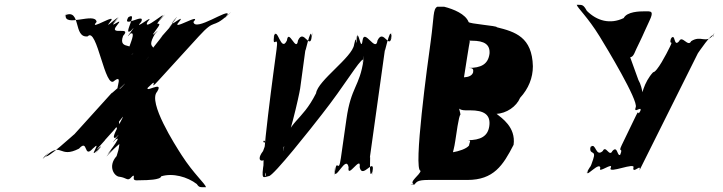

<svg xmlns="http://www.w3.org/2000/svg" viewBox="-20 -749 3002 797"><path d="M734 -105C707 -147 593 -325 632 -368C665 -421 566 -352 599 -393C635 -438 557 -349 599 -390C644 -435 590 -362 638 -415C677 -458 766 -555 805 -598C877 -677 857 -625 926 -687C968 -726 886 -646 925 -689C932 -717 789 -615 783 -658C822 -701 684 -615 723 -658C757 -701 665 -619 704 -666C743 -709 659 -623 700 -664C740 -705 656 -604 691 -643C730 -686 613 -555 652 -598C669 -616 565 -492 593 -512C632 -555 560 -467 596 -512C649 -576 579 -532 623 -608C662 -651 590 -575 625 -621C670 -679 603 -623 653 -676C692 -719 612 -635 651 -678C680 -712 571 -615 592 -658C631 -701 527 -615 566 -658C587 -701 482 -626 513 -678C552 -721 472 -633 511 -676C559 -709 486 -596 523 -621C562 -664 483 -567 522 -610C557 -622 478 -495 522 -517C561 -560 486 -475 525 -518C560 -583 466 -532 491 -600C530 -643 428 -598 465 -643C503 -689 420 -617 462 -664C501 -707 421 -623 460 -666C496 -705 402 -616 437 -658C474 -702 342 -615 381 -658C376 -701 242 -631 253 -689C292 -732 212 -643 251 -686C318 -714 283 -590 344 -598C383 -641 416 -371 455 -414C500 -448 441 -345 486 -390C528 -431 450 -348 486 -393C520 -434 418 -335 449 -369L288 -191C295 -199 163 -76 170 -104C209 -147 128 -62 170 -101C238 -163 224 -89 308 -132C347 -175 326 -89 365 -132C409 -175 342 -84 383 -124C422 -167 348 -82 387 -125C426 -172 353 -98 397 -146C436 -189 395 -145 434 -188C494 -253 437 -200 488 -262C525 -307 443 -222 485 -262C512 -288 426 -162 461 -178C500 -221 421 -127 460 -170C497 -195 403 -81 432 -115C471 -158 395 -69 434 -112C484 -165 514 -177 507 -177C482 -177 506 -176 492 -160C496 -144 523 -133 533 -140C535 -156 536 -159 520 -159C495 -169 489 -196 489 -198C487 -182 488 -192 478 -208C472 -253 473 -291 444 -311C420 -311 418 -310 442 -266C475 -203 487 -166 464 -101C426 -59 454 -15 478 -15C504 -11 509 2 521 -9C535 -24 537 -23 535 -9C535 3 549 -1 571 -1C587 -1 647 -2 649 -17C697 -32 758 -15 797 15C807 30 810 28 835 28C831 12 785 -26 734 -105Z M1316 -274C1412 -396 1469 -496 1487 -502C1480 -449 1496 -554 1489 -501C1473 -388 1437 -390 1418 -254L1395 -93C1385 -22 1379 -99 1370 -35C1363 18 1375 -90 1368 -37C1371 6 1417 -108 1427 -55C1420 -2 1480 -108 1473 -55C1484 -2 1536 -101 1527 -37C1520 16 1532 -88 1525 -35C1509 8 1520 -128 1515 -93L1578 -544C1573 -509 1600 -644 1604 -601C1597 -548 1613 -652 1606 -599C1597 -536 1572 -634 1547 -581C1540 -528 1492 -634 1485 -581C1478 -528 1468 -637 1459 -589C1452 -536 1469 -644 1462 -591C1456 -534 1462 -622 1450 -564C1443 -511 1299 -415 1292 -362C1231 -240 1175 -250 1159 -137C1152 -84 1163 -191 1156 -138C1174 -144 1222 -353 1226 -382L1248 -544C1243 -509 1270 -644 1273 -600C1266 -547 1282 -652 1275 -599C1266 -536 1241 -634 1217 -581C1210 -528 1178 -634 1171 -581C1146 -528 1132 -642 1117 -599C1110 -546 1125 -654 1118 -601C1109 -538 1138 -615 1128 -544C1121 -491 1058 -38 1077 -38C1094 -20 1073 9 1084 -68C1096 -153 1095 -158 1075 -158C1066 -168 1095 -175 1072 -122C1031 -69 1091 -69 1098 -122C1105 -175 1130 -172 1112 -168C1092 -168 1088 -164 1076 -79C1063 2 1072 -13 1096 -18C1115 -18 1275 -221 1316 -274Z M1768 -578C1756 -493 1694 -40 1726 -40C1723 -22 1676 6 1698 16C1698 16 1667 18 1699 18C1710 8 1708 -2 1758 -2H1920C2029 -2 2068 -62 2112 -148C2122 -222 2061 -260 2042 -276C2032 -280 2004 -276 2004 -276H2038C2083 -278 2124 -307 2139 -343C2174 -381 2192 -426 2192 -474C2189 -595 2119 -617 2042 -636C2047 -642 1924 -650 1925 -658C1912 -691 1863 -711 1824 -721H1795C1777 -711 1782 -681 1768 -578ZM1930 -576C1930 -578 1928 -582 1929 -583C1929 -583 1925 -582 1927 -582C1929 -580 1935 -580 1939 -580C1991 -580 2015 -564 2012 -526C2006 -482 1977 -467 1925 -467C1943 -467 1946 -462 1944 -449C1940 -435 1925 -429 1906 -428C1908 -441 1929 -576 1930 -576ZM1870 -165C1873 -185 1885 -272 1891 -272C1892 -281 1884 -298 1886 -302C1886 -302 1879 -299 1885 -299C1888 -295 1898 -291 1913 -291H1932C1988 -291 2018 -274 2011 -225C2005 -184 1976 -167 1920 -167C1939 -167 1929 -161 1927 -145C1916 -131 1884 -121 1860 -117V-115C1860 -119 1866 -136 1870 -165Z M2469 -598C2498 -551 2630 -332 2619 -304C2608 -273 2647 -314 2638 -288C2625 -261 2654 -316 2639 -290C2623 -261 2636 -302 2620 -269C2607 -242 2574 -174 2561 -147C2544 -111 2568 -141 2555 -108C2545 -80 2571 -137 2558 -110C2541 -89 2546 -149 2522 -122C2509 -95 2495 -149 2482 -122C2452 -95 2454 -158 2433 -140C2420 -113 2444 -165 2431 -138C2425 -103 2457 -130 2442 -87C2427 -44 2438 -73 2417 -36C2402 -10 2431 -60 2418 -33C2415 -15 2469 -79 2472 -52C2459 -25 2528 -79 2515 -52C2502 -25 2622 -79 2609 -52C2606 -25 2645 -74 2634 -41L2877 -528C2878 -529 2936 -616 2943 -602C2930 -575 2954 -631 2941 -604C2909 -565 2891 -605 2849 -578C2836 -551 2812 -605 2799 -578C2776 -551 2784 -612 2767 -591C2754 -564 2778 -616 2765 -589C2756 -556 2778 -589 2760 -553C2747 -526 2707 -449 2691 -449C2654 -409 2639 -351 2637 -308C2635 -296 2639 -296 2652 -296C2652 -328 2650 -383 2630 -417L2596 -511C2613 -515 2612 -530 2635 -574C2654 -613 2654 -617 2676 -663C2696 -705 2682 -702 2656 -702C2635 -702 2583 -701 2569 -674C2513 -647 2458 -662 2416 -704C2401 -731 2397 -729 2374 -729C2378 -715 2419 -679 2469 -598Z"/></svg>

Font: Hussar Przerywany
Style: Obl
Weight: 400
Foundry: Cannot Into Space Fonts
Version: Version 0.982